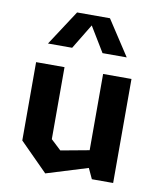

<svg xmlns="http://www.w3.org/2000/svg" viewBox="-91 -889 801 971"><g transform="rotate(10 310.0 -403.0)"><path d="M211 -164.4 263.1 -115.7 491.7 -157.8V-75.5L208.2 11.9L65.1 -131.9V-534.2H211ZM554.9 0H445.6L409.2 -78.5V-534.2H554.9ZM225.6 -817.7H394.4L512.2 -637.4H388L293.5 -793.1H326.5L232 -637.4H107.8Z"/></g></svg>

Font: Monaspace Krypton Var
Style: Regular
Weight: 400
Designer: Riley Cran and the Lettermatic Team
Version: Version 1.101 (Monaspace Krypton Var)